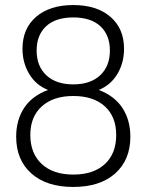

<svg xmlns="http://www.w3.org/2000/svg" viewBox="-20 -730 580 760"><path d="M44 -189Q44 -254 75 -302Q106 -350 170 -374Q122 -393 95.5 -437.5Q69 -482 69 -537Q69 -617 123 -663.5Q177 -710 270 -710Q363 -710 417 -663.5Q471 -617 471 -537Q471 -481 444.5 -437Q418 -393 371 -374Q434 -350 465 -302Q496 -254 496 -189Q496 -97 436 -43.5Q376 10 270 10Q164 10 104 -43.5Q44 -97 44 -189ZM415 -530Q415 -591 377.5 -626Q340 -661 270 -661Q200 -661 162.5 -626Q125 -591 125 -530Q125 -468 163.5 -432Q202 -396 270 -396Q338 -396 376.5 -432Q415 -468 415 -530ZM440 -196Q440 -268 395 -309Q350 -350 270 -350Q191 -350 145.5 -309Q100 -268 100 -196Q100 -123 145 -81Q190 -39 270 -39Q350 -39 395 -80.5Q440 -122 440 -196Z"/></svg>

Font: Sarabun ExtraLight
Style: Regular
Weight: 275
Designer: Suppakit Chalermlarp | Katatrad Co.,Ltd.
Foundry: Cadson Demak Co.,Ltd.
Version: Version 1.000; ttfautohint (v1.6)